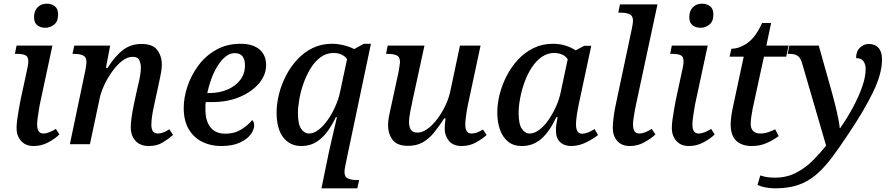

<svg xmlns="http://www.w3.org/2000/svg" viewBox="-20 -784 4847 1044"><path d="M227 -633Q200 -633 182.5 -647Q165 -661 165 -690Q165 -725 184.5 -744.5Q204 -764 234 -764Q260 -764 278 -750Q296 -736 296 -706Q296 -667 274 -650Q252 -633 227 -633ZM163 10Q119 10 94.5 -18Q70 -46 70 -87Q70 -106 73.5 -133Q77 -160 82 -187.5Q87 -215 91 -237L130 -418Q134 -438 134 -450Q134 -476 118.5 -483.5Q103 -491 75 -491H61L70 -536H265L196 -214Q194 -201 190.5 -181Q187 -161 184.5 -140.5Q182 -120 182 -107Q182 -58 215 -58Q231 -58 248.5 -65Q266 -72 284 -83L303 -53Q281 -31 243.5 -10.5Q206 10 163 10Z M790 10Q742 10 716.5 -18.5Q691 -47 691 -92Q691 -136 709 -221L726 -300Q729 -313 734 -334Q739 -355 742.5 -377Q746 -399 746 -417Q746 -436 738 -455.5Q730 -475 702 -475Q672 -475 643 -452Q614 -429 588.5 -393Q563 -357 545.5 -318.5Q528 -280 522 -249L469 0H360L444 -401Q447 -415 448.5 -428Q450 -441 450 -447Q450 -474 432 -482.5Q414 -491 385 -491H374L384 -536H579L556 -415H565Q606 -480 649 -512.5Q692 -545 749 -545Q811 -545 835.5 -511.5Q860 -478 860 -433Q860 -408 853.5 -378Q847 -348 842 -322L817 -207Q811 -180 807 -153.5Q803 -127 803 -105Q803 -58 838 -58Q866 -58 901 -81L921 -50Q897 -29 865 -9.5Q833 10 790 10Z M1182 10Q1126 10 1080 -12.5Q1034 -35 1006.5 -81Q979 -127 979 -197Q979 -253 999 -313.5Q1019 -374 1058 -427Q1097 -480 1155 -513Q1213 -546 1289 -546Q1354 -546 1390.5 -515.5Q1427 -485 1427 -430Q1427 -377 1389 -331.5Q1351 -286 1285 -257.5Q1219 -229 1134 -229H1099Q1097 -219 1097 -208.5Q1097 -198 1097 -189Q1097 -126 1124.5 -91.5Q1152 -57 1206 -57Q1255 -57 1292.5 -80.5Q1330 -104 1351 -131Q1362 -123 1362 -102Q1362 -79 1343 -53Q1324 -27 1284 -8.5Q1244 10 1182 10ZM1117 -278Q1173 -278 1217 -297Q1261 -316 1286.5 -349.5Q1312 -383 1312 -428Q1312 -495 1257 -495Q1229 -495 1205.5 -475.5Q1182 -456 1162.5 -424.5Q1143 -393 1129 -354.5Q1115 -316 1107 -278Z M1769 40Q1773 24 1779 -3.5Q1785 -31 1792 -60.5Q1799 -90 1804.5 -113.5Q1810 -137 1812 -147H1806Q1786 -104 1760 -68.5Q1734 -33 1699.5 -11.5Q1665 10 1618 10Q1557 10 1520.5 -36.5Q1484 -83 1484 -173Q1484 -220 1497 -272Q1510 -324 1535 -372.5Q1560 -421 1596.5 -460.5Q1633 -500 1680.5 -523Q1728 -546 1785 -546Q1817 -546 1850.5 -537.5Q1884 -529 1906 -517L1958 -546H1997L1860 105Q1857 119 1855 132Q1853 145 1853 150Q1853 178 1872 186.5Q1891 195 1919 195H1933L1923 240H1728ZM1661 -58Q1686 -58 1712.5 -78.5Q1739 -99 1762.5 -132.5Q1786 -166 1804 -207Q1822 -248 1830 -288L1867 -462Q1860 -475 1840.5 -485.5Q1821 -496 1794 -496Q1755 -496 1723.5 -473Q1692 -450 1669 -412.5Q1646 -375 1630.5 -331Q1615 -287 1607.5 -244.5Q1600 -202 1600 -170Q1600 -109 1617.5 -83.5Q1635 -58 1661 -58Z M2491 10Q2444 10 2421 -18Q2398 -46 2398 -85Q2398 -107 2403 -140H2395Q2367 -96 2339.5 -62.5Q2312 -29 2278.5 -10Q2245 9 2199 9Q2138 9 2114 -24.5Q2090 -58 2090 -102Q2090 -127 2096 -157Q2102 -187 2108 -212L2146 -387Q2149 -403 2152 -422.5Q2155 -442 2155 -447Q2155 -475 2136.5 -483Q2118 -491 2090 -491H2079L2088 -536H2288L2223 -237Q2217 -210 2210.5 -175.5Q2204 -141 2204 -120Q2204 -96 2213.5 -79.5Q2223 -63 2251 -63Q2276 -63 2304 -83Q2332 -103 2357 -136Q2382 -169 2401.5 -209.5Q2421 -250 2429 -290L2481 -536H2593L2524 -213Q2521 -201 2518 -181Q2515 -161 2512.5 -141Q2510 -121 2510 -107Q2510 -58 2543 -58Q2560 -58 2574 -63.5Q2588 -69 2606 -80L2626 -50Q2603 -29 2568 -9.5Q2533 10 2491 10Z M2817 10Q2772 10 2742.5 -14Q2713 -38 2698.5 -79.5Q2684 -121 2684 -173Q2684 -220 2697 -271.5Q2710 -323 2735 -371.5Q2760 -420 2796.5 -459.5Q2833 -499 2881 -522.5Q2929 -546 2987 -546Q3024 -546 3056.5 -535.5Q3089 -525 3110 -510L3157 -535H3195L3127 -217Q3125 -206 3121 -185.5Q3117 -165 3114.5 -143Q3112 -121 3112 -108Q3112 -57 3145 -57Q3161 -57 3178 -64Q3195 -71 3213 -82L3232 -50Q3209 -31 3168.5 -10.5Q3128 10 3086 10Q3048 10 3025.5 -11.5Q3003 -33 3003 -73Q3003 -91 3005 -107Q3007 -123 3012 -147H3005Q2970 -71 2925 -30.5Q2880 10 2817 10ZM2861 -58Q2885 -58 2911.5 -77.5Q2938 -97 2961.5 -130.5Q2985 -164 3003.5 -205Q3022 -246 3030 -288L3067 -462Q3056 -479 3036 -487.5Q3016 -496 2994 -496Q2956 -496 2925 -474Q2894 -452 2870.5 -415.5Q2847 -379 2831.5 -335.5Q2816 -292 2808 -248.5Q2800 -205 2800 -170Q2800 -109 2817.5 -83.5Q2835 -58 2861 -58Z M3405 10Q3360 10 3336 -18Q3312 -46 3312 -88Q3312 -107 3315 -134Q3318 -161 3323 -189Q3328 -217 3333 -238L3415 -625Q3418 -639 3420 -652Q3422 -665 3422 -671Q3422 -698 3403.5 -706.5Q3385 -715 3356 -715H3342L3351 -760H3555L3438 -214Q3435 -201 3431.5 -181Q3428 -161 3425 -140.5Q3422 -120 3422 -107Q3422 -58 3456 -58Q3472 -58 3489 -65Q3506 -72 3524 -83L3544 -53Q3521 -31 3484 -10.5Q3447 10 3405 10Z M3790 -633Q3763 -633 3745.5 -647Q3728 -661 3728 -690Q3728 -725 3747.5 -744.5Q3767 -764 3797 -764Q3823 -764 3841 -750Q3859 -736 3859 -706Q3859 -667 3837 -650Q3815 -633 3790 -633ZM3726 10Q3682 10 3657.5 -18Q3633 -46 3633 -87Q3633 -106 3636.5 -133Q3640 -160 3645 -187.5Q3650 -215 3654 -237L3693 -418Q3697 -438 3697 -450Q3697 -476 3681.5 -483.5Q3666 -491 3638 -491H3624L3633 -536H3828L3759 -214Q3757 -201 3753.5 -181Q3750 -161 3747.5 -140.5Q3745 -120 3745 -107Q3745 -58 3778 -58Q3794 -58 3811.5 -65Q3829 -72 3847 -83L3866 -53Q3844 -31 3806.5 -10.5Q3769 10 3726 10Z M4068 10Q4013 10 3983 -19Q3953 -48 3953 -107Q3953 -125 3956 -148.5Q3959 -172 3963 -191L4024 -476H3947L3957 -519Q4000 -519 4044.5 -550.5Q4089 -582 4124 -659H4173L4147 -536H4268L4255 -476H4134L4073 -195Q4068 -170 4065 -148.5Q4062 -127 4062 -112Q4062 -84 4076 -71Q4090 -58 4114 -58Q4135 -58 4156.5 -65Q4178 -72 4195 -81L4214 -44Q4183 -21 4147 -5.5Q4111 10 4068 10Z M4196 240Q4141 240 4099 222L4114 170Q4126 174 4144.5 178Q4163 182 4194 182Q4258 182 4309.5 155Q4361 128 4401 87.5Q4441 47 4472 8L4342 -438Q4334 -468 4318.5 -479.5Q4303 -491 4273 -491H4263L4272 -536H4432L4507 -269Q4514 -243 4523 -206.5Q4532 -170 4538.5 -137Q4545 -104 4546 -88H4549Q4588 -144 4619 -202Q4650 -260 4668.5 -313Q4687 -366 4687 -410Q4687 -434 4675 -451Q4663 -468 4635 -468Q4635 -505 4656 -525Q4677 -545 4704 -545Q4738 -545 4757 -523.5Q4776 -502 4776 -461Q4776 -383 4727 -282.5Q4678 -182 4596 -60Q4546 16 4503.5 72.5Q4461 129 4417.5 166Q4374 203 4321 221.5Q4268 240 4196 240Z"/></svg>

Font: Noto Serif Medium
Style: Italic
Weight: 500
Italic angle: -12°
Designer: Monotype Design Team
Foundry: Monotype Imaging Inc.
Version: Version 2.014; ttfautohint (v1.8.4.7-5d5b)